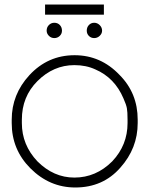

<svg xmlns="http://www.w3.org/2000/svg" viewBox="-20 -810 687 852"><path d="M441 -745H180V-790H441ZM187 -674Q187 -689 197 -699Q207 -709 221 -709Q236 -709 245.5 -699Q255 -689 255 -674Q255 -660 245 -650.5Q235 -641 221 -641Q207 -641 197 -651Q187 -661 187 -674ZM365 -674Q365 -689 374.5 -699Q384 -709 398 -709Q412 -709 422.5 -698.5Q433 -688 433 -674Q433 -661 422.5 -651Q412 -641 398 -641Q384 -641 374.5 -650.5Q365 -660 365 -674ZM32 -264V-279Q32 -391 110 -476Q192 -565 311 -565Q427 -565 510 -478Q591 -397 591 -279V-264Q591 -152 514 -66Q437 22 314 22Q200 22 115 -63Q32 -146 32 -264ZM546 -264V-279Q546 -314 543 -330Q540 -346 528 -373Q489 -465 403 -502Q362 -521 310 -521Q217 -521 146 -450Q77 -381 77 -279V-264Q77 -167 146 -94Q218 -22 310 -22Q406 -22 478 -94Q546 -166 546 -264Z"/></svg>

Font: Bhavuka
Style: Regular
Weight: 400
Version: 2.94.0; ttfautohint (v1.2) -l 7 -r 28 -G 50 -x 13 -D deva -f